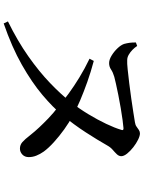

<svg xmlns="http://www.w3.org/2000/svg" viewBox="111 -860 778 1040"><g transform="rotate(90 500.0 -340.0)"><path d="M96 6Q202 -46 285 -104.5Q368 -163 429.5 -222Q491 -281 531 -332Q568 -379 598.5 -429.5Q629 -480 651 -526.5Q673 -573 683 -607Q686 -614 684 -617Q682 -620 675 -620Q660 -619 630.5 -615Q601 -611 565.5 -605Q530 -599 495 -592Q460 -585 433.5 -579Q407 -573 396 -570Q372 -563 356.5 -552.5Q341 -542 322 -542Q303 -542 281 -555.5Q259 -569 241.5 -587.5Q224 -606 218 -623Q214 -638 212 -651.5Q210 -665 210 -687L229 -694Q238 -680 250.5 -668Q263 -656 277 -648Q291 -640 306 -640Q322 -639 355.5 -642.5Q389 -646 430.5 -651Q472 -656 513.5 -662Q555 -668 590 -673.5Q625 -679 643 -682Q657 -684 666.5 -691Q676 -698 684.5 -703.5Q693 -709 703 -709Q716 -709 736.5 -699Q757 -689 777.5 -673Q798 -657 812 -639.5Q826 -622 826 -608Q826 -595 815.5 -584Q805 -573 791.5 -561.5Q778 -550 768 -532Q738 -479 696.5 -415Q655 -351 603 -288Q562 -238 494.5 -181Q427 -124 331 -69.5Q235 -15 107 29ZM785 -59Q765 -59 750 -72Q735 -85 711 -116Q692 -140 670 -163.5Q648 -187 620.5 -213.5Q593 -240 554 -270Q525 -295 486 -323.5Q447 -352 399.5 -381Q352 -410 298 -436L310 -459Q370 -443 423.5 -424Q477 -405 523 -385.5Q569 -366 605 -346Q643 -326 680.5 -299Q718 -272 750 -243Q782 -214 801 -188Q815 -168 823 -148Q831 -128 831 -107Q831 -85 817 -72Q803 -59 785 -59Z"/></g></svg>

Font: Noto Serif HK ExtraLight SemiBold
Style: Regular
Weight: 600
Version: Version 2.002-H1;hotconv 1.1.0;makeotfexe 2.6.0